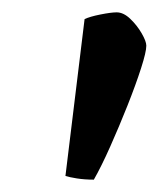

<svg xmlns="http://www.w3.org/2000/svg" viewBox="-20 -726 257 311"><path d="M132 -435Q117 -435 104.5 -437Q92 -439 86 -441L117 -695Q125 -699 142.5 -702.5Q160 -706 169 -706Q180 -706 191 -695.5Q202 -685 209.5 -672Q217 -659 217 -652Q217 -642 208.5 -615.5Q200 -589 186.5 -555Q173 -521 158.5 -488.5Q144 -456 132 -435Z"/></svg>

Font: Texturina SemiBold
Style: Italic
Weight: 600
Italic angle: -11°
Designer: Guillermo Torres Carreño
Foundry: Omnibus-Type
Version: Version 1.002; ttfautohint (v1.8.3)